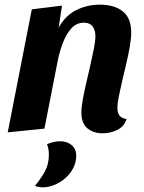

<svg xmlns="http://www.w3.org/2000/svg" viewBox="-20 -550 615 821"><path d="M419 20Q379 20 353.5 -1.5Q328 -23 328 -69Q328 -91 334 -124.5Q340 -158 349 -196Q358 -234 366.5 -272Q375 -310 381.5 -342Q388 -374 388 -395Q388 -421 376 -437Q364 -453 339 -453Q306 -453 284 -427.5Q262 -402 248 -364.5Q234 -327 227 -291L170 0L13 16L116 -510L245 -526L231 -432Q259 -483 305.5 -506.5Q352 -530 407 -530Q470 -530 505.5 -501Q541 -472 541 -412Q541 -385 535 -350.5Q529 -316 520 -278Q511 -240 502.5 -204Q494 -168 488 -137.5Q482 -107 482 -88Q482 -69 490.5 -56.5Q499 -44 521 -41Q512 -10 482.5 5Q453 20 419 20ZM164 251Q155 251 145 249.5Q135 248 130 244Q156 212 172.5 182Q189 152 189 111Q189 99 187 87.5Q185 76 181 67Q190 62 206.5 58Q223 54 236 54Q267 54 286.5 70.5Q306 87 306 116Q306 144 293 169Q280 194 258.5 212.5Q237 231 212 241Q187 251 164 251Z"/></svg>

Font: Sansita Swashed Light SemiBold
Style: Regular
Weight: 600
Version: Version 1.003